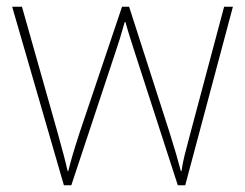

<svg xmlns="http://www.w3.org/2000/svg" viewBox="-20 -547 725 568"><path d="M380 -388 506 1H528L669 -527H643L544 -156C529 -99 521 -72 517 -41H515C507 -72 497 -106 481 -157L362 -527H341L216 -156C196 -95 190 -72 182 -41H180C173 -72 167 -95 150 -156L45 -527H16L169 1H191L320 -388C331 -420 339 -446 349 -482H351C361 -446 369 -423 380 -388Z"/></svg>

Font: Noto Sans Arabic UI Th
Style: Regular
Weight: 100
Designer: Monotype Design Team, Nadine Chahine and Nizar Qandah
Foundry: Monotype Imaging Inc.
Version: Version 2.010